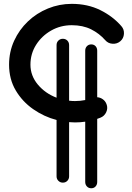

<svg xmlns="http://www.w3.org/2000/svg" viewBox="-20 -733 689 1001"><path d="M307.6 -530.8Q321.8 -530.8 331.1 -521.5Q340.3 -512.2 340.3 -498V-208Q355.5 -206.1 371.1 -206.1Q397.9 -206.1 424.3 -211.4V-468.8Q424.3 -482.9 433.1 -492.2Q441.9 -501.5 455.6 -501.5Q469.7 -501.5 478.3 -492.2Q486.8 -482.9 486.8 -468.8V-226.1Q502.4 -225.1 515.9 -215.6Q529.3 -206.1 535.2 -190.4Q543.5 -169.4 533.9 -148.4Q524.4 -127.4 502.9 -119.1Q495.1 -116.2 486.8 -113.3V215.8Q486.8 229.5 478.3 239Q469.7 248.5 455.6 248.5Q441.9 248.5 433.1 239Q424.3 229.5 424.3 215.8V-98.6Q397.9 -94.7 371.1 -94.7Q356 -94.7 340.3 -96.2V186.5Q340.3 200.2 331.1 209.7Q321.8 219.2 307.6 219.2Q293.9 219.2 284.4 209.7Q274.9 200.2 274.9 186.5V-107.4Q209.5 -124.5 153.1 -163.8Q96.7 -203.1 62 -261.7Q27.3 -320.3 27.3 -396Q27.3 -462.9 53.7 -520.5Q80.1 -578.1 125.5 -621.3Q170.9 -664.6 230 -688.7Q289.1 -712.9 354 -712.9Q437 -712.9 502.7 -680.4Q568.4 -647.9 612.8 -596.7Q627.9 -579.6 626.2 -556.2Q624.5 -532.7 607.4 -518.1Q590.3 -503.4 566.9 -504.9Q543.5 -506.3 528.8 -523.4Q498 -558.6 455.1 -580.1Q412.1 -601.6 354 -601.6Q295.4 -601.6 246.6 -573.7Q197.8 -545.9 168.2 -499.3Q138.7 -452.6 138.7 -396Q138.7 -338.4 177.2 -292.2Q215.8 -246.1 274.9 -223.6V-498Q274.9 -512.2 284.4 -521.5Q293.9 -530.8 307.6 -530.8Z"/></svg>

Font: Mikhak-FD SemiBold
Style: Regular
Weight: 600
Designer: Amin Abedi
Version: Version 3.2